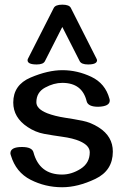

<svg xmlns="http://www.w3.org/2000/svg" viewBox="-20 -788 526 820"><path d="M245.6 11.7Q173.3 11.7 110.6 -20.3Q47.9 -52.2 26.4 -124.5Q24.4 -130.4 24.4 -133.3Q24.4 -160.2 73.7 -160.2Q117.2 -160.2 123 -137.2Q148.4 -42.5 245.1 -42.5Q285.6 -42.5 324.5 -67.1Q363.3 -91.8 363.3 -137.7Q363.3 -166.5 320.8 -185.1Q292 -197.8 245.1 -204.1Q206.1 -209.5 168.7 -216.3Q131.3 -223.1 97.7 -245.6Q36.6 -286.1 36.6 -350.1Q36.6 -425.3 110.6 -456.8Q184.6 -488.3 246.6 -488.3Q310.1 -488.3 369.9 -460Q429.7 -431.6 447.3 -366.7Q448.7 -362.3 448.7 -358.4Q448.7 -333.5 399.4 -332Q356 -332 350.1 -355.5Q331.1 -434.1 246.1 -434.1Q209.5 -434.1 172.4 -413.8Q135.3 -393.6 135.3 -351.1Q135.3 -322.8 182.1 -304.2Q213.9 -292 257.8 -285.2Q296.9 -279.3 332.5 -272.2Q368.2 -265.1 401.9 -243.7Q461.9 -205.6 461.9 -140.6Q461.9 -59.6 387.2 -23.9Q312.5 11.7 245.6 11.7ZM394.5 -530.8Q394.5 -512.7 356 -512.7Q327.6 -512.7 320.3 -526.9L246.1 -672.9L171.9 -526.9Q165 -512.7 136.7 -512.7Q97.7 -512.7 97.7 -530.8Q97.7 -534.2 98.6 -535.6L209.5 -753.9Q216.8 -768.1 246.1 -768.1Q275.9 -768.1 282.7 -753.9L393.1 -535.6Q394.5 -532.7 394.5 -530.8Z"/></svg>

Font: Gayathri
Style: Bold
Weight: 700
Designer: Binoy Dominic <binoy.domenic@gmail.com>
Foundry: SMC
Version: Version 1.000